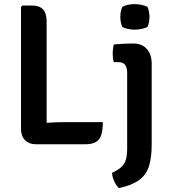

<svg xmlns="http://www.w3.org/2000/svg" viewBox="-20 -716 844 955"><path d="M491.5 -108.5Q491.5 -46 471.8 -22.2Q452 1.5 405.5 1.5H158Q125 1.5 104.8 -18.5Q84.5 -38.5 84.5 -75V-681.5L91 -688.5H138.5Q176.5 -688.5 194.2 -669Q212 -649.5 212 -607.5V-105Q259 -108.5 302.5 -108.5ZM734.5 3Q734.5 67.5 721 110.5Q707.5 153.5 672.2 179.5Q637 205.5 571.5 219.5Q559 208.5 549 187.2Q539 166 537 144Q565.5 130.5 582 116.2Q598.5 102 605.5 79.8Q612.5 57.5 612.5 21V-352.5Q612.5 -378.5 602.8 -392.8Q593 -407 567.5 -407H546Q540.5 -427 540.5 -449.5Q540.5 -473 546 -495Q568.5 -497 591.5 -498.2Q614.5 -499.5 628 -499.5H644.5Q686.5 -499.5 710.5 -472.2Q734.5 -445 734.5 -398.5ZM578.5 -632Q578.5 -659.5 588.5 -682Q613 -695.5 651 -695.5Q667 -695.5 685.5 -691.5Q704 -687.5 713.5 -682Q718.5 -671 721 -657.2Q723.5 -643.5 723.5 -632Q723.5 -604.5 713.5 -582Q704.5 -576.5 685.8 -572.5Q667 -568.5 651 -568.5Q634 -568.5 616 -572.2Q598 -576 588.5 -582Q578.5 -604.5 578.5 -632Z"/></svg>

Font: Signika Negative SemiBold
Style: Regular
Weight: 600
Designer: Anna Giedryś
Foundry: Anna Giedryś
Version: Version 2.000; ttfautohint (v1.8.3) -l 8 -r 50 -G 200 -x 9 -